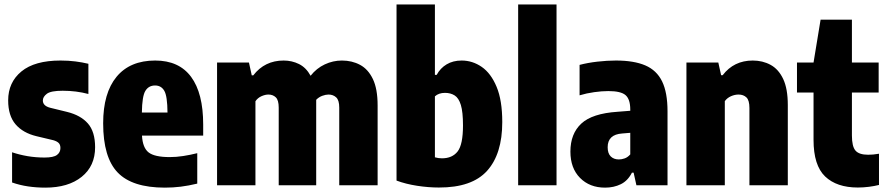

<svg xmlns="http://www.w3.org/2000/svg" viewBox="-20 -828 3962 858"><path d="M182.5 10.5Q142.5 10.5 105.5 5Q68.5 -0.5 34 -12.5V-147.5Q66.5 -136.5 103.2 -130.2Q140 -124 179 -124Q219 -124 234.5 -135.5Q250 -147 250 -166.5Q250 -181.5 242 -189.2Q234 -197 218 -201.5L142.5 -219.5Q82.5 -234 49.5 -272.5Q16.5 -311 16.5 -379.5Q16.5 -460 75.8 -508.8Q135 -557.5 250.5 -557.5Q286 -557.5 317 -553.5Q348 -549.5 375 -543V-408Q320.5 -422.5 260 -422.5Q207.5 -422.5 189.5 -409Q171.5 -395.5 171.5 -379Q171.5 -355 204 -346.5L279.5 -328Q340.5 -313 372.8 -276.2Q405 -239.5 405 -170Q405 -86 345 -37.8Q285 10.5 182.5 10.5Z M716.5 10.5Q571 10.5 506 -57Q441 -124.5 441 -277Q441 -412.5 501 -485Q561 -557.5 673.5 -557.5Q780 -557.5 834 -484.5Q888 -411.5 888 -271.5V-222H614.5Q617.5 -167.5 644.2 -146.8Q671 -126 738.5 -126Q768 -126 798.8 -130.8Q829.5 -135.5 861.5 -143.5V-7.5Q822 2 787.8 6.2Q753.5 10.5 716.5 10.5ZM673 -446Q644.5 -446 629.8 -422.2Q615 -398.5 614 -325H728.5Q728 -398.5 714.2 -422.2Q700.5 -446 673 -446Z M950 0V-548.5H1092.5L1105 -491.5H1112Q1163 -557.5 1247.5 -557.5Q1284.5 -557.5 1316.2 -541.8Q1348 -526 1368 -489.5Q1394.5 -523 1431.2 -540.2Q1468 -557.5 1508 -557.5Q1553 -557.5 1589 -538.2Q1625 -519 1646.2 -475Q1667.5 -431 1667.5 -356.5V0H1496V-347Q1496 -380.5 1482.2 -393Q1468.5 -405.5 1448 -405.5Q1435.5 -405.5 1420 -399.8Q1404.5 -394 1393 -382Q1393 -374.5 1393 -367V0H1225.5V-347Q1225.5 -380.5 1212.5 -393Q1199.5 -405.5 1179.5 -405.5Q1165 -405.5 1148.2 -398Q1131.5 -390.5 1121.5 -375.5V0Z M1941 10Q1894 10 1843.8 2.2Q1793.5 -5.5 1752 -21V-808H1923.5V-493.5H1931.5Q1947.5 -523.5 1976 -540.5Q2004.5 -557.5 2043 -557.5Q2091.5 -557.5 2132.8 -529Q2174 -500.5 2199.2 -440Q2224.5 -379.5 2224.5 -282.5Q2224.5 -140 2156.8 -64.8Q2089 10.5 1941 10ZM1955 -120.5Q2001 -120.5 2025 -151.2Q2049 -182 2049 -267.5Q2049 -327.5 2039.5 -358.8Q2030 -390 2011.8 -401.5Q1993.5 -413 1968.5 -413Q1940.5 -413 1923.5 -397.5V-125Q1939 -120.5 1955 -120.5Z M2295.5 0V-808H2467V0Z M2684 10.5Q2615 10.5 2572 -33Q2529 -76.5 2529 -150.5Q2529 -230.5 2577.8 -275.8Q2626.5 -321 2739.5 -328.5L2796.5 -333V-338.5Q2796.5 -384.5 2775.5 -402.8Q2754.5 -421 2698.5 -421Q2669.5 -421 2635.5 -416.2Q2601.5 -411.5 2570 -402V-538Q2606 -547.5 2649.5 -552.5Q2693 -557.5 2732.5 -557.5Q2812.5 -557.5 2863.5 -535.8Q2914.5 -514 2938.8 -464.2Q2963 -414.5 2963 -330.5V0H2824L2811.5 -56.5H2804Q2785.5 -20 2754.2 -4.8Q2723 10.5 2684 10.5ZM2695.5 -170Q2695.5 -142.5 2709.2 -129Q2723 -115.5 2745.5 -115.5Q2758 -115.5 2771.5 -120.2Q2785 -125 2796.5 -138V-234.5L2760.5 -231.5Q2695.5 -227 2695.5 -170Z M3047.5 0V-548.5H3190L3202.5 -492H3209.5Q3259.5 -557.5 3344 -557.5Q3388 -557.5 3423.5 -538.2Q3459 -519 3479.8 -475.2Q3500.5 -431.5 3500.5 -358.5V0H3329V-345.5Q3329 -380 3315.5 -392.8Q3302 -405.5 3280.5 -405.5Q3263.5 -405.5 3246.5 -398Q3229.5 -390.5 3219 -376V0Z M3813.5 10Q3719 10 3667.2 -39.5Q3615.5 -89 3615.5 -203V-414.5H3541.5V-548.5H3615.5L3647 -740H3787V-548.5H3906.5V-414.5H3787V-222.5Q3787 -173.5 3803 -155Q3819 -136.5 3859.5 -136.5Q3870.5 -136.5 3882 -137.5Q3893.5 -138.5 3908 -141V-1.5Q3888.5 3.5 3863.2 6.8Q3838 10 3813.5 10Z"/></svg>

Font: Encode Sans Condensed Condensed ExtraBold
Style: Regular
Weight: 800
Width: 3
Designer: Multiple Designers
Foundry: Impallari Type
Version: Version 3.000; ttfautohint (v1.8.3) -l 8 -r 50 -G 200 -x 14 